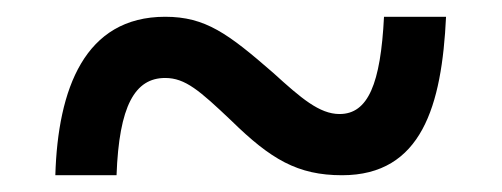

<svg xmlns="http://www.w3.org/2000/svg" viewBox="-20 -471 599 229"><path d="M46 -262H119C122 -345 141 -378 177 -378C201 -378 218 -363 256 -327C303 -281 335 -262 388 -262C483 -262 507 -345 512 -451H438C434 -371 419 -335 385 -335C361 -335 339 -354 306 -384C252 -431 225 -451 177 -451C81 -451 49 -365 46 -262Z"/></svg>

Font: Noto Serif Malayalam
Style: Bold
Weight: 700
Designer: Indian type Foundry, Jelle Bosma, Monotype Design Team
Foundry: Monotype Imaging Inc.
Version: Version 2.104